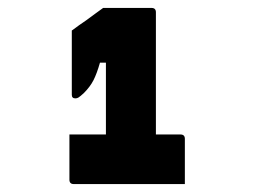

<svg xmlns="http://www.w3.org/2000/svg" viewBox="-20 -822 640 484"><path d="M155 -483H247V-664H232Q224 -636 215.5 -619.5Q207 -603 191 -587Q181 -578 177.5 -576Q174 -574 170 -574Q161 -574 161 -583V-745Q170 -752 179.5 -758.5Q189 -765 199 -772Q210 -780 220 -787.5Q230 -795 240 -802H362Q373 -802 373 -791V-483H435Q446 -483 446 -472V-358H166Q155 -358 155 -369Z"/></svg>

Font: Recursive Mn Lnr St Blk
Style: Regular
Weight: 900
Monospace: yes
Version: Version 1.079;hotconv 1.0.112;makeotfexe 2.5.65598; ttfautoh